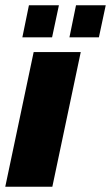

<svg xmlns="http://www.w3.org/2000/svg" viewBox="-32 -710 422 730"><path d="M96 -512H275L167 0H-12ZM78 -690H192L166 -568H53ZM257 -690H370L344 -568H232Z"/></svg>

Font: Decalotype Black Italic
Style: Regular
Weight: 900
Italic angle: -12°
Designer: Alfredo Marco Pradil
Foundry: Alfredo Marco Pradil
Version: Version 1.0